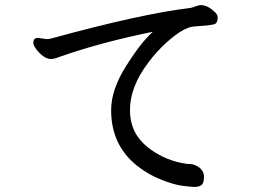

<svg xmlns="http://www.w3.org/2000/svg" viewBox="-20 -715 1040 755"><path d="M745 20Q762 20 772 13Q782 6 782 -19Q782 -43 763 -56.5Q744 -70 727.5 -70Q711 -70 685 -76Q617 -92 562 -135Q491 -191 491 -282Q491 -374 564 -470Q596 -513 635 -548Q701 -608 744 -611Q798 -614 820 -619Q836 -622 836 -647Q835 -660 822 -670Q796 -695 768 -695Q756 -693 747.5 -689.5Q739 -686 730 -684Q536 -661 179 -563Q169 -561 165 -561L129 -566Q111 -566 111 -546Q111 -538 121.5 -523Q132 -508 148 -495.5Q164 -483 180 -483Q194 -483 213 -491Q374 -548 581 -590Q534 -548 475.5 -455Q417 -362 417 -282Q417 -145 518 -64Q562 -29 612.5 -9Q663 11 696.5 15.5Q730 20 745 20Z"/></svg>

Font: LXGW WenKai Mono TC
Style: Bold
Weight: 700
Designer: LXGW / Fontworks Inc.
Foundry: LXGW / Fontworks Inc.
Version: Version 1.330